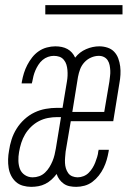

<svg xmlns="http://www.w3.org/2000/svg" viewBox="-20 -718 540 746"><path d="M101 8Q85 8 69 3.5Q53 -1 41.5 -11.5Q30 -22 23 -36Q16 -50 13.5 -66Q11 -82 11.5 -99Q12 -116 15 -132Q18 -154 25 -176Q32 -198 44.5 -218Q57 -238 75 -254.5Q93 -271 114 -281Q135 -291 157.5 -295Q180 -299 202 -299H223L240 -401Q242 -412 242.5 -423.5Q243 -435 242 -446Q241 -457 238 -467Q235 -477 228 -485.5Q221 -494 211 -497.5Q201 -501 189 -501Q178 -501 166.5 -497Q155 -493 145.5 -485Q136 -477 129 -466Q122 -455 117.5 -444.5Q113 -434 110 -422.5Q107 -411 105 -399Q104 -398 104 -396.5Q104 -395 104 -394H64Q64 -396 64.5 -397.5Q65 -399 65 -401Q68 -418 73 -434Q78 -450 86 -465.5Q94 -481 105 -495Q116 -509 130.5 -519Q145 -529 162 -533.5Q179 -538 195 -538Q208 -538 220 -535.5Q232 -533 242 -527.5Q252 -522 259.5 -513.5Q267 -505 272 -494Q289 -516 314.5 -527Q340 -538 366 -538Q382 -538 397.5 -533Q413 -528 423.5 -517Q434 -506 439.5 -491Q445 -476 447 -460Q449 -444 448 -427.5Q447 -411 444 -395L420 -247H255L235 -129Q234 -118 233 -107Q232 -96 232.5 -85Q233 -74 236 -64Q239 -54 245 -45.5Q251 -37 261 -33Q271 -29 282 -29Q293 -29 304.5 -33.5Q316 -38 324.5 -46.5Q333 -55 339.5 -65.5Q346 -76 350 -86.5Q354 -97 357.5 -108Q361 -119 362 -131Q363 -132 363 -133.5Q363 -135 363 -136H403Q403 -134 402.5 -132.5Q402 -131 402 -129Q399 -112 394.5 -96.5Q390 -81 382.5 -65.5Q375 -50 364 -36Q353 -22 339 -11.5Q325 -1 308.5 3.5Q292 8 276 8Q263 8 250.5 5.5Q238 3 228 -4Q218 -11 211 -20.5Q204 -30 200 -42Q191 -30 180 -20Q169 -10 156 -3.5Q143 3 129 5.5Q115 8 101 8ZM261 -283H385L405 -401Q406 -411 407.5 -422Q409 -433 408.5 -443.5Q408 -454 406 -464.5Q404 -475 398.5 -483.5Q393 -492 384 -496.5Q375 -501 364 -501Q349 -501 334 -494.5Q319 -488 308 -476Q297 -464 291.5 -449.5Q286 -435 283 -419ZM107 -29Q120 -29 132.5 -33.5Q145 -38 155 -47.5Q165 -57 172 -68.5Q179 -80 184 -92Q189 -104 192 -116.5Q195 -129 197 -141L217 -263H202Q184 -263 166 -259.5Q148 -256 131.5 -247.5Q115 -239 101 -225.5Q87 -212 77.5 -196Q68 -180 62.5 -162.5Q57 -145 54 -127Q51 -110 51.5 -93Q52 -76 57.5 -61.5Q63 -47 76.5 -38Q90 -29 107 -29ZM156 -662V-698H456V-662Z"/></svg>

Font: Iosevka Curly Slab XLtObl
Style: Regular
Weight: 200
Italic angle: -9°
Monospace: yes
Designer: Belleve Invis
Foundry: Belleve Invis
Version: Version 11.1.0; ttfautohint (v1.8.3)